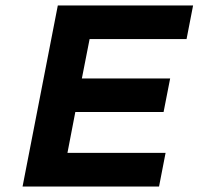

<svg xmlns="http://www.w3.org/2000/svg" viewBox="-20 -682 726 702"><path d="M191.4 -662.1H686L662.1 -539.1H307.6L279.3 -395H602.1L578.1 -272.5H255.4L226.6 -123H585.4L561.5 0H62.5Z"/></svg>

Font: PT Astra Sans
Style: Bold Italic
Weight: 700
Italic angle: -16°
Designer: A.Korolkova, I. Chaeva
Foundry: ParaType Ltd
Version: Version 1.002W